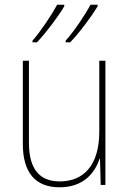

<svg xmlns="http://www.w3.org/2000/svg" viewBox="-20 -786 553 816"><path d="M395 -759V-766H365C343 -725 295 -653 259 -613V-606H278C319 -648 370 -718 395 -759ZM253 -759V-766H223C201 -725 154 -654 118 -613V-606H137C177 -648 229 -718 253 -759ZM428 -528H402V-227C402 -82 334 -15 234 -15C150 -15 103 -65 103 -179V-528H77V-174C77 -53 130 10 233 10C335 10 383 -51 403 -111H405L408 0H428Z"/></svg>

Font: Noto Sans Arabic SemCond Thin
Style: Regular
Weight: 100
Width: 4
Designer: Monotype Design Team, Nadine Chahine, Nizar Qandah and Khaled Hosny
Foundry: Monotype Imaging Inc.
Version: Version 2.012